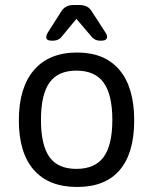

<svg xmlns="http://www.w3.org/2000/svg" viewBox="-20 -738 609 764"><path d="M287 -529Q397 -529 455.5 -459.5Q514 -390 514 -259Q514 -129 456.5 -61.5Q399 6 287 6Q174 6 114.5 -62Q55 -130 55 -259Q55 -389 115 -459Q175 -529 287 -529ZM284 -457Q211 -457 177 -409.5Q143 -362 143 -261Q143 -161 176.5 -113.5Q210 -66 284 -66Q358 -66 392.5 -113.5Q427 -161 427 -261Q427 -361 392.5 -409Q358 -457 284 -457ZM297 -718Q312 -718 324 -712.5Q336 -707 343 -696L400 -608Q406 -599 406 -591Q406 -576 382 -576H380Q370 -576 362 -579Q354 -582 347 -589L284 -663L223 -589Q216 -582 208 -579Q200 -576 189 -576H187Q164 -576 164 -590Q164 -598 170 -608L226 -696Q234 -707 245.5 -712.5Q257 -718 272 -718Z"/></svg>

Font: Asap VF Beta
Style: Regular
Weight: 400
Designer: Pablo Cosgaya
Foundry: Pablo Cosgaya
Version: Version 1.007